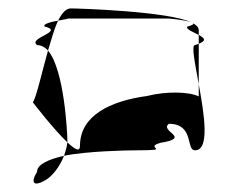

<svg xmlns="http://www.w3.org/2000/svg" viewBox="-20 -652 547 456"><path d="M58 -409C58 -409 107 -345 140 -314V-318C140 -335 133 -486 94 -532C79 -478 66 -420 58 -409ZM68 -244C51 -216 62 -210 84 -222C103 -231 122 -256 132 -282C97 -274 68 -262 68 -244ZM68 -545C45 -562 135 -577 86 -589C81 -595 101 -600 118 -603C109 -584 102 -559 94 -532C87 -540 77 -545 68 -545ZM118 -603C137 -607 153 -608 130 -608H381C378 -608 420 -605 434 -599C381 -625 168 -632 148 -632C137 -632 127 -621 118 -603ZM132 -282C136 -293 139 -304 140 -314C158 -297 170 -290 170 -306C170 -377 241 -412 329 -424C377 -436 430 -434 452 -423V-452C465 -381 479 -295 443 -295C421 -295 442 -358 381 -358C358 -340 436 -325 362 -313C317 -301 396 -295 302 -295C282 -295 185 -293 132 -282ZM425 -589C420 -583 439 -576 452 -569V-580C452 -587 447 -592 438 -597C441 -595 438 -592 425 -589ZM434 -599C436 -598 437 -598 438 -597C437 -598 435 -598 434 -599ZM443 -545C434 -545 443 -502 452 -452V-548ZM452 -548V-569C465 -562 472 -556 452 -548Z"/></svg>

Font: bitstorm
Style: suext
Weight: 400
Version: Version 0.2